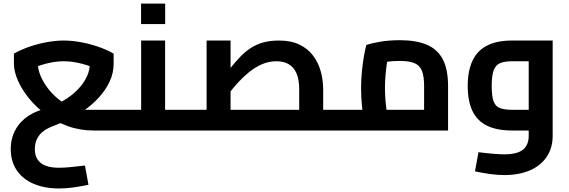

<svg xmlns="http://www.w3.org/2000/svg" viewBox="-20 -728 3172 1071"><path d="M453.9 195.2 473.5 302.7Q428 312.3 387.6 317.8Q347.1 323.3 309.4 323.3Q228.4 323.3 167.5 297.2Q106.5 271.1 73.3 221.6Q40 172 40 103.5Q40 43.3 66.2 -4.2Q92.3 -51.6 140 -82.7Q187.6 -113.8 251.3 -124.9L261.7 -133Q291.2 -142.9 322 -159.6Q352.8 -176.4 381.3 -199.2Q409.7 -221.9 432 -249.3Q454.3 -276.7 467.5 -307.8Q480.7 -338.9 480.7 -372V-436.2L544.8 -330.5Q493.2 -357.8 438.8 -372Q384.4 -386.3 335.6 -386.3Q287.1 -386.3 233 -372Q178.9 -357.8 127.3 -330.5L191.4 -436.2V-372Q191.4 -341.3 205.8 -306.3Q220.3 -271.2 245.4 -237.6Q270.5 -204 304.3 -176.3Q338.1 -148.5 378 -132.1Q417.9 -115.6 460.4 -115.6H661.9V0H502.7Q424.7 0 356.7 -25Q288.7 -50 233.7 -91.5Q178.7 -133 139.2 -182.5Q99.7 -232 78.7 -281.5Q57.7 -331 57.7 -372V-428.9Q100.7 -453.1 149.3 -469.2Q197.9 -485.4 246.1 -493.6Q294.4 -501.9 335.6 -501.9Q377.7 -501.9 425.7 -493.6Q473.6 -485.4 522.2 -469.2Q570.8 -453.1 613.8 -428.9V-372Q613.8 -320.6 591.7 -273.3Q569.6 -226 532.2 -185Q494.9 -144 448 -111.2Q401.1 -78.5 351.4 -55.8Q343 -52.2 327.8 -45.8Q312.6 -39.5 296.5 -32.8Q280.3 -26.1 267.9 -21.4Q255.6 -16.7 253 -15Q232.8 -5.6 215 9.6Q197.3 24.7 185.9 48Q174.5 71.3 174.5 105.2Q174.5 154.8 207.6 181.2Q240.8 207.7 309.4 207.7Q333.1 207.7 368.6 204.6Q404.1 201.5 453.9 195.2ZM661.9 0V-115.6Q667.5 -115.6 671.3 -111.6Q675.1 -107.6 677.3 -100Q679.5 -92.5 680.7 -82Q681.9 -71.5 681.9 -58.1Q681.9 -44.8 680.7 -34Q679.5 -23.2 677.3 -15.6Q675.1 -8.1 671.3 -4Q667.5 0 661.9 0Z M901 0V-115.6H1006.4V0ZM662 0Q656.3 0 652.5 -4Q648.8 -8.1 646.6 -15.6Q644.4 -23.2 643.2 -34Q642 -44.8 642 -58.1Q642 -76 643.9 -88.7Q645.8 -101.3 650.3 -108.5Q654.8 -115.6 662 -115.6ZM662 0V-115.6H845.3L767.3 -51.2V-501.9H901V0ZM1006.4 0V-115.6Q1012 -115.6 1015.8 -111.6Q1019.6 -107.6 1021.8 -100Q1024 -92.5 1025.2 -82Q1026.4 -71.5 1026.4 -58.1Q1026.4 -44.8 1025.2 -34Q1024 -23.2 1021.8 -15.6Q1019.6 -8.1 1015.8 -4Q1012 0 1006.4 0ZM766.9 -593.8V-707.9H901.4V-593.8Z M1782.7 0V-115.6H1888V0ZM1006 0Q1000.4 0 996.6 -4Q992.8 -8.1 990.6 -15.6Q988.4 -23.2 987.2 -34Q986 -44.8 986 -58.1Q986 -76 987.9 -88.7Q989.8 -101.3 994.3 -108.5Q998.8 -115.6 1006 -115.6ZM1006 0V-115.6H1761.8L1649 -18.2V-228.4Q1649 -284.9 1633.7 -319.4Q1618.5 -353.8 1590.3 -370Q1562.1 -386.3 1522 -386.3Q1478.7 -386.3 1440.5 -369.3Q1402.2 -352.3 1369.1 -325.4Q1335.9 -298.4 1307.8 -267.5Q1279.8 -236.5 1257.7 -207.7Q1235.7 -178.9 1220.1 -159.4L1190.1 -255.6Q1228.9 -303 1260.1 -342Q1291.3 -381.1 1319.9 -410.8Q1348.5 -440.6 1379.7 -460.7Q1410.9 -480.7 1448.6 -491.3Q1486.3 -501.9 1536.3 -501.9Q1603.1 -501.9 1650 -479.4Q1696.8 -457 1726.3 -417.8Q1755.8 -378.7 1769.2 -329.9Q1782.7 -281.1 1782.7 -228.4V0ZM1132.4 -115.6V-501.9H1266.1V-115.6ZM1888 0V-115.6Q1893.6 -115.6 1897.4 -111.6Q1901.2 -107.6 1903.4 -100Q1905.6 -92.5 1906.8 -82Q1908 -71.5 1908 -58.1Q1908 -44.8 1906.8 -34Q1905.6 -23.2 1903.4 -15.6Q1901.2 -8.1 1897.4 -4Q1893.6 0 1888 0Z M1887.6 0V-115.6H2406.8L2345.7 -64V-248.1Q2345.7 -302.4 2333.7 -332.7Q2321.7 -362.9 2292.4 -375.6Q2263 -388.2 2211.2 -388.2Q2169.9 -388.2 2130.5 -382.7Q2091.1 -377.3 2068.5 -368.1L2151.8 -445.8Q2145.8 -423.4 2140.1 -388.2Q2134.5 -353 2130.9 -313.5Q2127.3 -274 2127.3 -236.2Q2127.3 -200.8 2130.7 -162.9Q2134.1 -124.9 2138.8 -95.9Q2143.4 -66.8 2146 -56.4L2018.9 -20.9Q2014.6 -35.4 2008.7 -67.4Q2002.8 -99.4 1998.5 -143.3Q1994.2 -187.1 1994.2 -236.2Q1994.2 -285.6 1998.9 -332.1Q2003.6 -378.6 2010.4 -416.4Q2017.3 -454.2 2023.3 -476.8Q2046.9 -485.8 2097.9 -494.8Q2149 -503.8 2211.2 -503.8Q2300.5 -503.8 2360.2 -478.8Q2420 -453.8 2449.7 -397.7Q2479.4 -341.7 2479.4 -246.9V0ZM1888 0Q1882.4 0 1878.6 -4Q1874.8 -8.1 1872.6 -15.6Q1870.4 -23.2 1869.2 -34Q1868 -44.8 1868 -58.1Q1868 -76 1869.9 -88.7Q1871.8 -101.3 1876.3 -108.5Q1880.8 -115.6 1888 -115.6Z M2793.4 248.5Q2755.8 248.5 2715.3 243Q2674.9 237.5 2629.4 227.9L2649 121Q2699.4 127.2 2734.3 130Q2769.2 132.8 2793.4 132.8Q2865 132.8 2897.1 106.9Q2929.2 80.9 2929.2 29.3V-409.6L2962.3 -386.3H2836.8Q2796.4 -386.3 2771.2 -376.5Q2745.9 -366.7 2734.3 -337.1Q2722.7 -307.6 2722.7 -248.1Q2722.7 -190.9 2733.4 -162.5Q2744 -134.1 2769.1 -124.9Q2794.1 -115.6 2836.8 -115.6H2929.2V0H2836.8Q2751.7 0 2696.7 -26.9Q2641.7 -53.8 2615.4 -108.9Q2589 -164 2589 -248.1Q2589 -332.2 2615.4 -388.8Q2641.7 -445.5 2696.7 -473.7Q2751.7 -501.9 2836.8 -501.9H3062.9V28.7Q3062.9 97.2 3029.6 146.7Q2996.3 196.2 2935.9 222.3Q2875.5 248.5 2793.4 248.5Z"/></svg>

Font: Cairo
Style: Regular
Weight: 400
Designer: Mohamed Gaber, Accademia di Belle Arti di Urbino
Foundry: Kief Type Foundry, Accademia di Belle Arti di Urbino
Version: Version 3.120